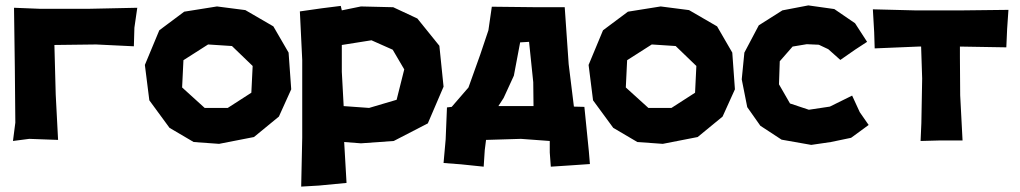

<svg xmlns="http://www.w3.org/2000/svg" viewBox="-20 -523 3800 715"><path d="M32.2 -494.1 35.2 -273.4 37.1 -66.4 28.3 2 88.9 -5.9 196.3 -2 187.5 -170.9 182.6 -355.5 337.9 -357.4 478.5 -350.6 480.5 -419.9 491.2 -494.1 308.6 -490.2H129.9Z M788.1 -499 666 -479.5 573.2 -410.2 519.5 -281.2 536.1 -149.4 611.3 -46.9 701.2 5.9 795.9 12.7 925.8 -12.7 1018.6 -88.9 1064.5 -190.4 1054.7 -327.1 998 -424.8 893.6 -485.4ZM843.8 -351.6 920.9 -277.3 916 -177.7 828.1 -121.1H742.2L658.2 -197.3L663.1 -298.8L754.9 -357.4Z M1096.7 -480.5 1105.5 -299.8V-10.7L1101.6 171.9L1168 168L1270.5 158.2L1261.7 5.9L1324.2 10.7L1446.3 2L1573.2 -63.5L1631.8 -200.2L1616.2 -352.5L1534.2 -454.1L1444.3 -496.1L1324.2 -499L1252.9 -484.4L1249 -501L1178.7 -492.2ZM1252.9 -255.9V-355.5L1363.3 -373L1442.4 -337.9L1485.4 -264.6L1457 -151.4L1354.5 -121.1L1259.8 -127.9Z M1644.5 -123 1639.6 -3.9 1631.8 84 1696.3 88.9 1781.2 97.7 1785.2 36.1 1790 -2 1919.9 -5.9 2027.3 2V44.9L2031.2 97.7L2105.5 92.8L2176.8 87.9L2172.9 41L2156.2 -125L2117.2 -126L2097.7 -284.2L2083 -496.1H1982.4L1811.5 -498L1798.8 -410.2L1768.6 -320.3L1724.6 -197.3L1662.1 -125ZM1965.8 -216.8 1966.8 -127.9H1835.9L1855.5 -158.2L1893.6 -241.2L1917 -365.2L1950.2 -367.2Z M2440.4 -499 2318.4 -479.5 2225.6 -410.2 2171.9 -281.2 2188.5 -149.4 2263.7 -46.9 2353.5 5.9 2448.2 12.7 2578.1 -12.7 2670.9 -88.9 2716.8 -190.4 2707 -327.1 2650.4 -424.8 2545.9 -485.4ZM2496.1 -351.6 2573.2 -277.3 2568.4 -177.7 2480.5 -121.1H2394.5L2310.5 -197.3L2315.4 -298.8L2407.2 -357.4Z M3209 -367.2 3164.1 -436.5 3086.9 -489.3 2990.2 -502.9 2893.6 -484.4 2805.7 -428.7 2752 -327.1 2742.2 -227.5 2762.7 -124 2811.5 -54.7 2890.6 -2.9 3001 16.6 3074.2 5.9 3149.4 -9.8 3214.8 -57.6 3181.6 -105.5 3153.3 -167 3070.3 -126 2992.2 -114.3 2921.9 -137.7 2880.9 -209 2883.8 -294.9 2931.6 -349.6 2984.4 -358.4 3029.3 -356.4 3064.5 -339.8 3109.4 -299.8 3164.1 -337.9Z M3230.5 -488.3 3235.4 -403.3 3237.3 -342.8 3400.4 -349.6H3410.2L3414.1 -230.5L3411.1 -64.5L3408.2 2L3482.4 0H3564.5L3555.7 -168L3554.7 -310.5V-349.6L3727.5 -346.7L3730.5 -415L3735.4 -486.3L3570.3 -484.4H3384.8Z"/></svg>

Font: MaokenAssortedSans-TC
Style: Regular
Weight: 500
Version: Version 0.83